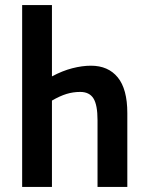

<svg xmlns="http://www.w3.org/2000/svg" viewBox="-20 -734 573 754"><path d="M67 -714H184V-434Q225 -456 264 -466Q303 -476 337 -476Q405 -476 442.5 -430Q480 -384 480 -290V0H363V-262Q363 -322 347 -347.5Q331 -373 295 -373Q267 -373 241 -365Q215 -357 184 -339V0H67Z"/></svg>

Font: Noto Sans ExtraCondensed SemiBold
Style: Regular
Weight: 600
Width: 2
Designer: Monotype Design Team
Foundry: Monotype Imaging Inc.
Version: Version 2.013; ttfautohint (v1.8.4.7-5d5b)